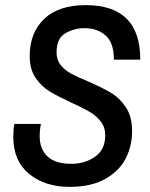

<svg xmlns="http://www.w3.org/2000/svg" viewBox="-20 -718 587 750"><path d="M32 -183Q32 -215 36 -234H140Q135 -211 135 -186Q135 -135 166 -106.5Q197 -78 259 -78Q311 -78 351 -105.5Q391 -133 391 -189Q391 -221 373.5 -243.5Q356 -266 330.5 -281Q305 -296 261 -316Q207 -341 174.5 -360.5Q142 -380 119 -414Q96 -448 96 -499Q96 -590 152.5 -644Q209 -698 315 -698Q528 -698 528 -485H425Q425 -551 392.5 -579.5Q360 -608 310 -608Q271 -608 236 -588.5Q201 -569 201 -513Q201 -484 217 -464Q233 -444 257.5 -430.5Q282 -417 324 -400Q379 -376 413.5 -355.5Q448 -335 472 -298.5Q496 -262 496 -206Q496 -148 471 -99Q446 -50 391 -19Q336 12 252 12Q156 12 94 -38.5Q32 -89 32 -183Z"/></svg>

Font: Archivo Narrow Medium
Style: Italic
Weight: 500
Italic angle: -8°
Designer: Hector Gatti
Foundry: Omnibus-Type
Version: Version 2.001